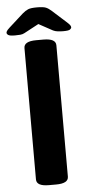

<svg xmlns="http://www.w3.org/2000/svg" viewBox="-65 -894 431 929"><g transform="rotate(-5 151.0 -429.0)"><path d="M134 2Q74 2 74 -31V-669Q74 -702 134 -702H169Q229 -702 229 -669V-31Q229 2 169 2ZM34 -734Q9 -734 1.5 -739Q-6 -744 -6 -750Q-6 -753 -3.5 -758Q-1 -763 11 -774L81 -837Q95 -849 108 -854.5Q121 -860 151 -860Q182 -860 195 -854.5Q208 -849 222 -836L291 -774Q303 -763 305.5 -758Q308 -753 308 -750Q308 -744 301 -739Q294 -734 268 -734Q255 -734 242 -735.5Q229 -737 219 -742L151 -779L80 -741Q71 -736 59.5 -735Q48 -734 34 -734Z"/></g></svg>

Font: Asap Semi Expanded
Style: Bold
Weight: 700
Width: 6
Designer: Pablo Cosgaya
Foundry: Omnibus-Type
Version: Version 3.001; ttfautohint (v1.8.4.7-5d5b)